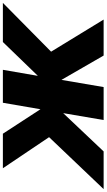

<svg xmlns="http://www.w3.org/2000/svg" viewBox="238 -1017 740 1334"><g transform="rotate(-90 608.0 -350.0)"><path d="M346 -700H106L322 -379L-39 0H223L489 -281L441 0H670L720 -293L889 0H1139L916 -365L1255 -700H983L748 -457L790 -700H561L516 -439Z"/></g></svg>

Font: Jost* Black
Style: Italic
Weight: 900
Italic angle: -10°
Version: Version 3.7